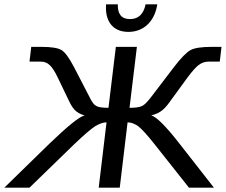

<svg xmlns="http://www.w3.org/2000/svg" viewBox="-63 -865 1041 885"><path d="M437 -368C408 -368 389 -371 380 -377C370 -382 360 -396 350 -417L278 -556C256 -598 237 -624 221 -634C205 -644 174 -649 126 -649H81L73 -581H124C141 -581 155 -576 166 -565C178 -554 190 -535 202 -510L252 -406C270 -368 285 -344 327 -333C302 -327 248 -283 164 -202L-43 0H73L281 -202C326 -245 358 -272 377 -284C396 -295 413 -301 428 -301L392 0H489L525 -301C541 -301 557 -295 573 -284C589 -272 614 -245 648 -202L808 0H923L765 -202C702 -283 658 -327 634 -333C680 -344 700 -367 727 -406L803 -510C822 -535 838 -554 852 -565C867 -576 882 -581 899 -581H950L958 -649H913C866 -649 833 -644 815 -634C797 -624 771 -598 739 -556L633 -417C617 -396 603 -382 593 -377C582 -371 562 -368 534 -368L568 -649H471ZM662 -845H608C599 -800 575 -777 536 -777C497 -777 479 -800 480 -845H426C420 -771 454 -718 529 -718C603 -718 651 -771 662 -845Z"/></svg>

Font: Gamestation Display
Style: Italic
Weight: 400
Designer: Jonas Hecksher
Foundry: Jonas Hecksher, Playtypeª, e-types AS
Version: Version 1.003